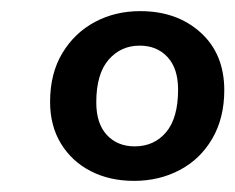

<svg xmlns="http://www.w3.org/2000/svg" viewBox="-20 -735 423 345"><path d="M221 -410Q177 -410 143 -427.5Q109 -445 89.5 -477Q70 -509 70 -552Q70 -603 92 -639.5Q114 -676 150.5 -695.5Q187 -715 232 -715Q298 -715 340.5 -676.5Q383 -638 383 -573Q383 -523 361.5 -486Q340 -449 303 -429.5Q266 -410 221 -410ZM222 -472Q257 -472 278.5 -497.5Q300 -523 300 -574Q300 -612 281 -632.5Q262 -653 231 -653Q197 -653 175 -627.5Q153 -602 153 -551Q153 -513 172 -492.5Q191 -472 222 -472Z"/></svg>

Font: Nunito Sans 12pt
Style: Bold Italic
Weight: 700
Italic angle: -9°
Designer: Vernon Adams
Foundry: Vernon Adams
Version: Version 3.101;gftools[0.9.27]